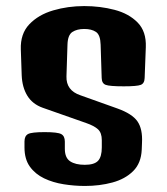

<svg xmlns="http://www.w3.org/2000/svg" viewBox="-20 -613 555 639"><path d="M262.7 5.9Q227.1 5.9 191.7 0.2Q156.2 -5.4 126.7 -19.5Q97.2 -33.7 79.3 -58.6Q61.5 -83.5 61.5 -122.1V-142.1Q61.5 -160.6 73.5 -167Q85.4 -173.3 128.4 -173.3Q171.9 -173.3 183.8 -166.7Q195.8 -160.2 195.8 -141.6V-117.7Q195.8 -87.9 213.4 -76.2Q231 -64.5 262.2 -64.5Q293.9 -64.5 306.4 -77.9Q318.8 -91.3 318.8 -122.6V-146.5Q318.8 -170.9 306.2 -182.6Q293.5 -194.3 266.6 -203.6L122.1 -254.4Q87.9 -266.6 70.8 -294.7Q53.7 -322.8 52.2 -362.8L49.3 -448.2Q47.4 -500.5 77.6 -532.2Q107.9 -564 157 -578.4Q206.1 -592.8 260.3 -592.8Q313.5 -592.8 361.1 -580.3Q408.7 -567.9 438 -538.1Q467.3 -508.3 465.3 -456.1L461.4 -353.5Q460.9 -335.4 448.5 -330.6Q436 -325.7 392.1 -325.7Q344.7 -325.7 331.8 -330.6Q318.8 -335.4 318.4 -353.5L314.9 -464.4Q314 -497.1 299.3 -506.8Q284.7 -516.6 260.3 -516.6Q236.3 -516.6 220.9 -506.6Q205.6 -496.6 204.6 -464.8L201.2 -358.9Q199.7 -312 247.6 -295.9L370.6 -252Q419.9 -234.4 437.5 -209Q455.1 -183.6 452.6 -137.2L451.7 -114.7Q449.7 -69.8 423.1 -43.5Q396.5 -17.1 354 -5.6Q311.5 5.9 262.7 5.9Z"/></svg>

Font: Denk One
Style: Regular
Weight: 400
Designer: Irina Smirnova, Eben Sorkin
Foundry: Sorkin Type Co.f
Version: Version 1.004; ttfautohint (v1.8.4.7-5d5b);gftools[0.9.23]